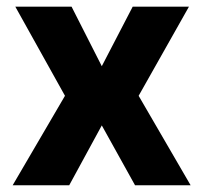

<svg xmlns="http://www.w3.org/2000/svg" viewBox="-20 -550 603 570"><path d="M282.2 -353.5 374 -530.3H541L391.6 -265.6L545.9 0H380.9L282.2 -177.7L185.5 0H17.6L172.9 -265.6L25.4 -530.3H192.4Z"/></svg>

Font: Pretendard GOV ExtraBold
Style: Regular
Weight: 800
Designer: Base glyphs from Inter by Rasmus Andersson; Hangeul glyphs from Noto Sans CJK(Source Han Sans) by Jang Soo-young and Kan
Foundry: Kil Hyung-jin
Version: Version 1.309